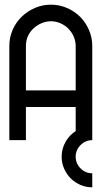

<svg xmlns="http://www.w3.org/2000/svg" viewBox="-20 -600 435 822"><path d="M20 -404Q20 -440 34 -472Q48 -504 72.5 -528Q97 -552 129.5 -566Q162 -580 198 -580Q234 -580 266.5 -566Q299 -552 323 -528Q347 -504 361 -471.5Q375 -439 375 -403V0H304V-142H91V0H20ZM198 -509Q177 -509 157.5 -500.5Q138 -492 123 -478Q108 -464 99.5 -445Q91 -426 91 -404V-213H304V-403Q304 -424 295.5 -443.5Q287 -463 272.5 -477.5Q258 -492 238.5 -500.5Q219 -509 198 -509ZM375 0Q346 0 325 21Q304 42 304 71Q304 100 325 121Q346 142 375 142V202Q348 202 324 191.5Q300 181 282.5 163.5Q265 146 254.5 122Q244 98 244 71Q244 44 254.5 20Q265 -4 282.5 -21.5Q300 -39 324 -49.5Q348 -60 375 -60V0Z"/></svg>

Font: Googee
Style: Regular
Weight: 400
Designer: Peter Wiegel
Foundry: CATFonts Peter Wiegel
Version: 1.000